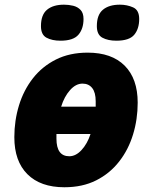

<svg xmlns="http://www.w3.org/2000/svg" viewBox="-20 -787 647 817"><path d="M253.9 9.8Q152.3 9.8 96.7 -45.7Q41 -101.1 41 -203.1Q41 -273.9 60.8 -338.6Q80.6 -403.3 120.1 -453.9Q159.7 -504.4 218 -533.7Q276.4 -563 353 -563Q455.1 -563 510.5 -507.6Q565.9 -452.1 565.9 -350.1Q565.9 -279.3 546.1 -214.6Q526.4 -149.9 486.8 -99.4Q447.3 -48.8 389.2 -19.5Q331.1 9.8 253.9 9.8ZM240.2 -333H387.2V-356Q387.2 -393.6 372.3 -412.4Q357.4 -431.2 331.1 -431.2Q302.7 -431.2 278.1 -403.6Q253.4 -376 240.2 -333ZM274.9 -122.1Q302.7 -122.1 327.1 -148.7Q351.6 -175.3 365.2 -216.8H220.2V-196.8Q220.2 -122.1 274.9 -122.1ZM475.1 -613.8Q439.5 -613.8 415.8 -626.5Q392.1 -639.2 392.1 -675.8Q392.1 -724.1 418 -745.6Q443.8 -767.1 490.2 -767.1Q520.5 -767.1 546.4 -755.6Q572.3 -744.1 572.3 -706.1Q572.3 -664.6 551.3 -639.2Q530.3 -613.8 475.1 -613.8ZM237.3 -613.8Q201.7 -613.8 178 -626.5Q154.3 -639.2 154.3 -675.8Q154.3 -724.1 180.2 -745.6Q206.1 -767.1 252.4 -767.1Q272.5 -767.1 291.5 -762.5Q310.5 -757.8 323 -744.6Q335.4 -731.4 335.4 -706.1Q335.4 -664.6 313.7 -639.2Q292 -613.8 237.3 -613.8Z"/></svg>

Font: Open Sans ExtraBold
Style: Italic
Weight: 800
Italic angle: -12°
Designer: Monotype Design Team
Foundry: Monotype Imaging Inc.
Version: Version 3.000; ttfautohint (v1.8.4)